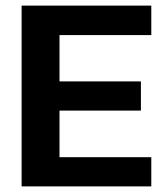

<svg xmlns="http://www.w3.org/2000/svg" viewBox="-20 -664 596 684"><path d="M57 0H519V-104H192V-270H482V-374H192V-539H519V-644H57Z"/></svg>

Font: Kanit Medium
Style: Regular
Weight: 500
Designer: Katatrad Team
Foundry: CadsonDemak
Version: Version 1.000;PS 001.000;hotconv 1.0.88;makeotf.lib2.5.64775